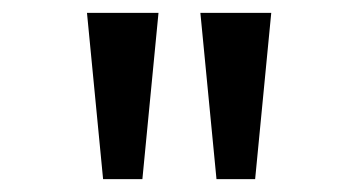

<svg xmlns="http://www.w3.org/2000/svg" viewBox="-20 -749 542 298"><path d="M140 -471 115 -729H226L201 -471ZM316 -471 291 -729H401L376 -471Z"/></svg>

Font: ukannada15
Style: Book
Weight: 400
Designer: Jelle Bosma - Monotype Design Team
Foundry: Monotype Imaging Inc.
Version: Version 2.003